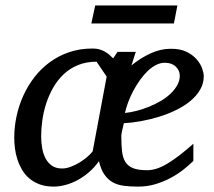

<svg xmlns="http://www.w3.org/2000/svg" viewBox="-20 -672 785 704"><path d="M727.1 -393.1Q727.1 -365.7 713.6 -342.8Q700.2 -319.8 677.5 -301.3Q654.8 -282.7 625.2 -268.3Q595.7 -253.9 563 -243.9Q530.3 -233.9 497.1 -227.8Q463.9 -221.7 434.1 -220.2Q433.1 -215.3 431.6 -209.2Q430.2 -203.1 428.7 -196.8Q427.2 -190.4 426 -184.3Q424.8 -178.2 424.8 -173.8Q424.8 -140.6 427.5 -116.9Q430.2 -93.3 439.9 -77.9Q449.7 -62.5 468.5 -55.2Q487.3 -47.9 520 -47.9Q553.7 -47.9 594.2 -72.3Q634.8 -96.7 689 -145V-82Q675.3 -68.4 655 -52Q634.8 -35.6 608.6 -21.2Q582.5 -6.8 551.8 2.7Q521 12.2 486.8 12.2Q457.5 12.2 434.3 9.3Q411.1 6.3 393.3 -3.7Q375.5 -13.7 362.8 -32Q350.1 -50.3 342.8 -81.1Q326.2 -57.6 305.9 -40.3Q285.6 -22.9 263.7 -11.2Q241.7 0.5 219.5 6.3Q197.3 12.2 176.8 12.2Q147.5 12.2 125.2 3.9Q103 -4.4 86.9 -18.3Q70.8 -32.2 60.3 -50.5Q49.8 -68.8 43.5 -88.6Q37.1 -108.4 34.7 -128.7Q32.2 -148.9 32.2 -167Q32.2 -205.6 40.5 -244.9Q48.8 -284.2 65.2 -320.6Q81.5 -356.9 106 -388.7Q130.4 -420.4 162.4 -443.8Q194.3 -467.3 233.6 -480.7Q272.9 -494.1 319.8 -494.1Q333.5 -494.1 344.5 -491Q355.5 -487.8 364.5 -482.7Q373.5 -477.5 380.9 -471.2Q388.2 -464.8 395 -458L411.1 -481.9H478Q476.6 -478 474.6 -471.7Q472.7 -465.3 470.2 -458L465.8 -443.8Q463.9 -437 461.9 -432.1Q494.1 -458.5 531 -475.8Q567.9 -493.2 606.9 -493.2Q641.6 -493.2 664.6 -481.7Q687.5 -470.2 701.4 -454.1Q715.3 -438 721.2 -420.9Q727.1 -403.8 727.1 -393.1ZM334 -445.8Q295.9 -445.8 265.9 -433.3Q235.8 -420.9 213.4 -399.7Q190.9 -378.4 175 -350.6Q159.2 -322.8 149.4 -292.5Q139.6 -262.2 135.3 -231.4Q130.9 -200.7 130.9 -172.9Q130.9 -151.9 134.3 -130.9Q137.7 -109.9 146.2 -92.8Q154.8 -75.7 169.7 -64.9Q184.6 -54.2 208 -54.2Q222.7 -54.2 239.5 -60.5Q256.3 -66.9 272 -76.4Q287.6 -85.9 300.3 -96.9Q313 -107.9 319.8 -117.2L371.1 -391.1ZM639.2 -394Q639.2 -413.6 624.5 -427.7Q609.9 -441.9 584 -441.9Q567.9 -441.9 551.8 -433.6Q535.6 -425.3 521 -411.1Q506.3 -397 493.2 -378.4Q480 -359.9 469 -339.4Q458 -318.8 450.2 -297.9Q442.4 -276.9 438 -257.8Q459 -259.8 482.2 -265.9Q505.4 -272 527.8 -281.2Q550.3 -290.5 570.6 -302.5Q590.8 -314.5 606 -329.1Q621.1 -343.8 630.1 -360.1Q639.2 -376.5 639.2 -394ZM617.7 -585.9H314.9L329.1 -651.9H630.4Z"/></svg>

Font: Charis SIL Viet
Style: Italic
Weight: 400
Italic angle: -11°
Foundry: SIL International
Version: Version 5.000